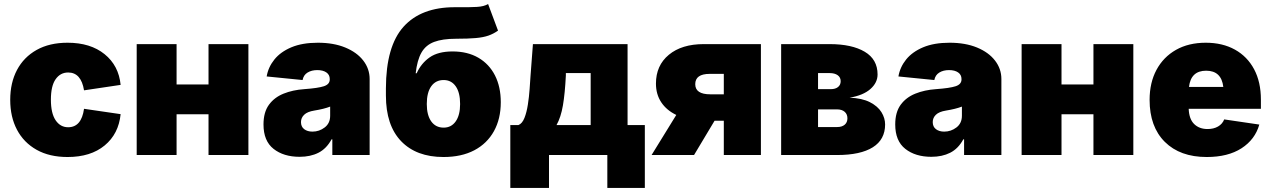

<svg xmlns="http://www.w3.org/2000/svg" viewBox="-20 -763 6254 945"><path d="M312.5 9.8Q223.6 9.8 160.4 -25.6Q97.2 -61 63.7 -124.3Q30.3 -187.5 30.3 -271.5Q30.3 -355.5 63.7 -418.7Q97.2 -481.9 160.4 -517.3Q223.6 -552.7 312.5 -552.7Q425.3 -552.7 494.9 -496.3Q564.5 -439.9 573.7 -345.2L393.6 -318.4Q379.4 -406.2 315.4 -406.2Q276.9 -406.2 253.7 -373Q230.5 -339.8 230.5 -272.5Q230.5 -205.6 253.7 -171.1Q276.9 -136.7 315.4 -136.7Q380.9 -136.7 393.6 -227.5L573.7 -201.2Q564 -104 495.1 -47.1Q426.3 9.8 312.5 9.8Z M849.1 -545.9V-347.2H1006.3V-545.9H1202.6V0H1006.3V-200.7H849.1V0H652.8V-545.9Z M1454.6 8.8Q1376 8.8 1326.4 -30.3Q1276.9 -69.3 1276.9 -150.4Q1276.9 -210.4 1303.5 -247.1Q1330.1 -283.7 1375.5 -302Q1420.9 -320.3 1477.1 -324.2Q1545.4 -329.1 1574.2 -338.6Q1603 -348.1 1603 -372.1V-374Q1603 -395 1586.4 -406.5Q1569.8 -418 1541.5 -418Q1513.7 -418 1493.9 -406Q1474.1 -394 1469.2 -369.1L1292.5 -386.7Q1300.3 -432.6 1330.6 -470.2Q1360.8 -507.8 1414.3 -530.3Q1467.8 -552.7 1544.4 -552.7Q1622.1 -552.7 1679.4 -529.1Q1736.8 -505.4 1768.1 -464.8Q1799.3 -424.3 1799.3 -374V0H1615.7V-77.1H1611.8Q1586.9 -31.2 1547.4 -11.2Q1507.8 8.8 1454.6 8.8ZM1518.1 -115.2Q1551.3 -115.2 1578.1 -135.7Q1605 -156.2 1605 -193.4V-238.3Q1574.7 -226.6 1526.9 -218.8Q1492.7 -213.4 1477.1 -198.2Q1461.4 -183.1 1461.4 -162.1Q1461.4 -139.2 1477.3 -127.2Q1493.2 -115.2 1518.1 -115.2Z M2382.3 -743.2 2431.2 -612.3Q2409.2 -596.7 2384.3 -587.9Q2359.4 -579.1 2322 -575.7Q2284.7 -572.3 2225.1 -572.3Q2157.7 -572.3 2116.5 -556.6Q2075.2 -541 2054.2 -503.9Q2033.2 -466.8 2025.9 -402.3H2030.8Q2052.7 -451.2 2094.5 -480.5Q2136.2 -509.8 2207.5 -509.8Q2281.2 -509.8 2334.5 -478.8Q2387.7 -447.8 2416.3 -391.6Q2444.8 -335.4 2444.8 -259.8Q2444.8 -178.2 2411.1 -117.4Q2377.4 -56.6 2314.5 -23.4Q2251.5 9.8 2162.6 9.8Q2029.3 9.8 1954.3 -68.1Q1879.4 -146 1879.4 -293V-328.1Q1879.9 -535.6 1966.3 -631.6Q2052.7 -727.5 2218.3 -727.5Q2225.6 -727.5 2232.4 -727.5Q2239.3 -727.5 2245.6 -727.5Q2292.5 -727.1 2327.4 -729Q2362.3 -731 2382.3 -743.2ZM2163.6 -134.8Q2201.2 -134.8 2222.9 -165.5Q2244.6 -196.3 2244.6 -251Q2244.6 -307.6 2222.9 -338.4Q2201.2 -369.1 2163.6 -369.1Q2124.5 -369.1 2102.5 -338.4Q2080.6 -307.6 2080.6 -251Q2080.6 -196.3 2102.5 -165.5Q2124.5 -134.8 2163.6 -134.8Z M2491.7 162.1V-147.5H2531.7Q2550.3 -154.8 2561.3 -182.6Q2572.3 -210.4 2578.1 -248.3Q2584 -286.1 2586.7 -324.7Q2589.4 -363.3 2591.3 -391.6L2603 -545.9H3068.8V-147.5H3153.8V162.1H2969.2V0H2682.1V162.1ZM2719.2 -147.5H2887.2V-403.3H2765.1V-391.6Q2760.7 -303.2 2750.7 -244.6Q2740.7 -186 2719.2 -147.5Z M3725.1 0H3542.5V-168.9H3497.1L3396 0H3187L3308.6 -197.3Q3260.7 -220.2 3234.6 -259.5Q3208.5 -298.8 3208.5 -351.6Q3208.5 -440.9 3272 -493.4Q3335.4 -545.9 3443.8 -545.9H3725.1ZM3542.5 -298.8V-399.4H3473.1Q3401.9 -399.4 3401.9 -348.6Q3401.9 -298.8 3476.1 -298.8Z M3824.7 0V-545.9H4063Q4172.9 -545.9 4236.1 -508.3Q4299.3 -470.7 4299.3 -396.5Q4299.3 -356 4263.9 -324.7Q4228.5 -293.5 4161.6 -282.2Q4223.1 -279.8 4261.7 -260Q4300.3 -240.2 4318.4 -210.9Q4336.4 -181.6 4336.4 -150.4Q4336.4 -76.2 4275.9 -38.1Q4215.3 0 4100.1 0ZM4006.3 -137.7H4100.1Q4124 -137.7 4137.5 -149.2Q4150.9 -160.6 4150.9 -180.7Q4150.9 -200.7 4137.5 -212.6Q4124 -224.6 4100.1 -224.6H4006.3ZM4006.3 -324.2H4068.8Q4091.8 -324.2 4104.7 -334.7Q4117.7 -345.2 4117.7 -363.3Q4117.7 -382.3 4103 -392.8Q4088.4 -403.3 4063 -403.3H4006.3Z M4564 8.8Q4485.4 8.8 4435.8 -30.3Q4386.2 -69.3 4386.2 -150.4Q4386.2 -210.4 4412.8 -247.1Q4439.5 -283.7 4484.9 -302Q4530.3 -320.3 4586.4 -324.2Q4654.8 -329.1 4683.6 -338.6Q4712.4 -348.1 4712.4 -372.1V-374Q4712.4 -395 4695.8 -406.5Q4679.2 -418 4650.9 -418Q4623 -418 4603.3 -406Q4583.5 -394 4578.6 -369.1L4401.9 -386.7Q4409.7 -432.6 4439.9 -470.2Q4470.2 -507.8 4523.7 -530.3Q4577.1 -552.7 4653.8 -552.7Q4731.4 -552.7 4788.8 -529.1Q4846.2 -505.4 4877.4 -464.8Q4908.7 -424.3 4908.7 -374V0H4725.1V-77.1H4721.2Q4696.3 -31.2 4656.7 -11.2Q4617.2 8.8 4564 8.8ZM4627.4 -115.2Q4660.6 -115.2 4687.5 -135.7Q4714.4 -156.2 4714.4 -193.4V-238.3Q4684.1 -226.6 4636.2 -218.8Q4602.1 -213.4 4586.4 -198.2Q4570.8 -183.1 4570.8 -162.1Q4570.8 -139.2 4586.7 -127.2Q4602.5 -115.2 4627.4 -115.2Z M5204.6 -545.9V-347.2H5361.8V-545.9H5558.1V0H5361.8V-200.7H5204.6V0H5008.3V-545.9Z M5919.4 9.8Q5788.1 9.8 5713.1 -64.7Q5638.2 -139.2 5638.2 -271.5Q5638.2 -356 5672.1 -419.2Q5706.1 -482.4 5768.1 -517.6Q5830.1 -552.7 5914.6 -552.7Q5997.1 -552.7 6058.1 -518.8Q6119.1 -484.9 6152.6 -422.1Q6186 -359.4 6186 -272.5V-227.5H5830.6Q5832.5 -176.8 5857.7 -152.3Q5882.8 -127.9 5923.3 -127.9Q5953.6 -127.9 5975.1 -140.4Q5996.6 -152.8 6005.4 -175.3L6178.2 -149.9Q6157.2 -76.2 6090.6 -33.2Q6023.9 9.8 5919.4 9.8ZM5832 -335H6001Q5991.7 -415 5916.5 -415Q5841.3 -415 5832 -335Z"/></svg>

Font: Inter Black
Style: Regular
Weight: 900
Designer: Rasmus Andersson
Foundry: rsms
Version: Version 4.000;git-a52131595